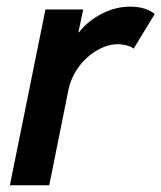

<svg xmlns="http://www.w3.org/2000/svg" viewBox="-20 -549 478 569"><path d="M114.7 -521H226.6L212.4 -453.6H214.4Q239.7 -486.3 280.8 -507.8Q321.8 -529.3 366.2 -529.3Q391.6 -529.3 410.4 -522.7Q429.2 -516.1 438.5 -507.3L376 -404.8Q370.1 -410.2 356.4 -414.1Q342.8 -418 329.1 -418Q299.8 -418 268.6 -400.4Q237.3 -382.8 213.6 -351.1Q189.9 -319.3 182.1 -279.3L126 0H9.3Z"/></svg>

Font: Reddit Sans Fudge SmBold Italic
Style: Regular
Weight: 600
Italic angle: -11.25°
Designer: Stephen Hutchings
Version: Version 1.013